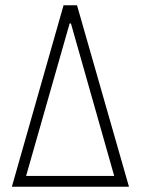

<svg xmlns="http://www.w3.org/2000/svg" viewBox="-20 -708 534 728"><path d="M25 0 221 -688H272L469 0ZM79 -41H413L249 -619H244Z"/></svg>

Font: Saira Condensed ExtraLight
Style: Regular
Weight: 250
Width: 3
Designer: Hector Gatti with collaboration of the Omnibus-Type team
Foundry: Omnibus-Type
Version: Version 1.101